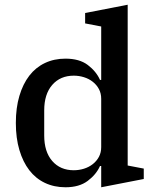

<svg xmlns="http://www.w3.org/2000/svg" viewBox="-20 -780 659 812"><path d="M257 12Q209 12 170 -6.5Q131 -25 104 -60Q77 -95 62 -145.5Q47 -196 47 -260Q47 -324 62 -374.5Q77 -425 104 -460Q131 -495 170 -513.5Q209 -532 257 -532Q316 -532 351.5 -505Q387 -478 403 -442H408V-668L340 -681V-725L520 -760V-80L588 -67V-23L408 12V-78H403Q387 -42 351 -15Q315 12 257 12ZM292 -60Q314 -60 335 -66.5Q356 -73 372.5 -86Q389 -99 398.5 -117Q408 -135 408 -158V-362Q408 -385 398.5 -403Q389 -421 372.5 -434Q356 -447 335 -453.5Q314 -460 292 -460Q235 -460 201 -421Q167 -382 167 -313V-207Q167 -138 201 -99Q235 -60 292 -60Z"/></svg>

Font: IBM Plex Serif Medm
Style: Regular
Weight: 500
Designer: Mike Abbink, Paul van der Laan, Pieter van Rosmalen
Foundry: Bold Monday
Version: Version 3.001